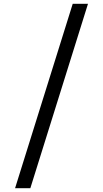

<svg xmlns="http://www.w3.org/2000/svg" viewBox="-20 -843 540 1006"><path d="M59 143 361 -823H441L139 143Z"/></svg>

Font: Iosevka Curly
Style: Regular
Weight: 400
Monospace: yes
Designer: Belleve Invis
Foundry: Belleve Invis
Version: Version 22.1.2; ttfautohint (v1.8.4)